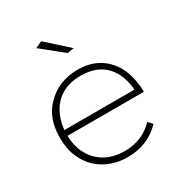

<svg xmlns="http://www.w3.org/2000/svg" viewBox="-174 -866 936 993"><g transform="rotate(-30 294.0 -370.0)"><path d="M302 1Q253.5 1 207.8 -15.2Q162 -31.5 126.5 -64Q91 -96.5 69.8 -145.5Q48.5 -194.5 48.5 -260.5Q48.5 -378 115.5 -444.5Q187.5 -519.5 301.5 -521Q404 -521 466.5 -460Q526 -402.5 539.5 -304.5Q542 -291.5 543 -278.5L543.5 -250.5H87.5Q89.5 -195.5 107.5 -155Q125.5 -114.5 155 -87.5Q184.5 -60.5 223 -47.2Q261.5 -34 304 -34Q413 -34 480.5 -106.5L504 -82Q426 1 302 1ZM507 -284.5Q501 -371 454.5 -425Q401.5 -486 301.5 -486Q236 -486 190.8 -460Q145.5 -434 120 -388.8Q94.5 -343.5 88.5 -284.5ZM302.5 -621 175 -724 214.5 -742.5 342.5 -627Z"/></g></svg>

Font: Argentum Novus ExtraLight
Style: Regular
Weight: 250
Designer: Julieta Ulanovsky (font) & Cristiano Sobral (main changes)
Foundry: Julieta Ulanovsky (font) & Cristiano Sobral (main changes)
Version: Version 3.00;November 27, 2020;FontCreator 13.0.0.2655 64-bi